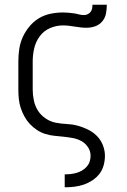

<svg xmlns="http://www.w3.org/2000/svg" viewBox="-20 -581 540 816"><path d="M255 215V160H256Q268 160 281 158.5Q294 157 306 153.5Q318 150 329 143.5Q340 137 348.5 127.5Q357 118 361 106Q365 94 365 81Q365 61 353.5 44Q342 27 325 18Q308 9 288.5 5.5Q269 2 249.5 0Q230 -2 210 -4Q190 -6 171.5 -12Q153 -18 136.5 -29Q120 -40 106.5 -54.5Q93 -69 83.5 -86.5Q74 -104 68 -122.5Q62 -141 60 -160.5Q58 -180 58 -200V-320Q58 -347 62 -373.5Q66 -400 77 -424Q88 -448 105.5 -469Q123 -490 145.5 -503.5Q168 -517 194.5 -522.5Q221 -528 248 -528Q259 -528 270 -527Q281 -526 292.5 -524.5Q304 -523 314.5 -520Q325 -517 337 -517Q345 -517 352.5 -520.5Q360 -524 365 -530.5Q370 -537 371.5 -545Q373 -553 373 -561H434Q434 -543 430.5 -524Q427 -505 415 -490.5Q403 -476 385 -469.5Q367 -463 348 -463Q335 -463 322.5 -464.5Q310 -466 297.5 -468Q285 -470 272.5 -471.5Q260 -473 248 -473Q219 -473 192.5 -461.5Q166 -450 149 -427Q132 -404 125.5 -376Q119 -348 119 -320V-200Q119 -177 124 -153.5Q129 -130 141.5 -110.5Q154 -91 174 -77.5Q194 -64 217 -59.5Q240 -55 263.5 -54Q287 -53 309.5 -47Q332 -41 353.5 -30.5Q375 -20 391.5 -3.5Q408 13 417 35.5Q426 58 426 81Q426 101 420.5 121.5Q415 142 402.5 158Q390 174 372.5 185.5Q355 197 336 203.5Q317 210 296.5 212.5Q276 215 256 215Z"/></svg>

Font: Iosevka Curly Light
Style: Regular
Weight: 300
Monospace: yes
Designer: Belleve Invis
Foundry: Belleve Invis
Version: Version 22.1.2; ttfautohint (v1.8.4)